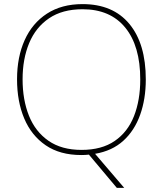

<svg xmlns="http://www.w3.org/2000/svg" viewBox="-20 -745 794 935"><path d="M690 -358Q690 -263 662.5 -186Q635 -109 580.5 -59.5Q526 -10 443 4L585 170H549L413 8Q404 9 395 9.5Q386 10 376 10Q272 10 202.5 -37.5Q133 -85 98 -168Q63 -251 63 -359Q63 -467 100 -549.5Q137 -632 208.5 -678.5Q280 -725 382 -725Q530 -725 610 -628.5Q690 -532 690 -358ZM90 -359Q90 -259 121 -181.5Q152 -104 216 -59.5Q280 -15 377 -15Q475 -15 538.5 -58.5Q602 -102 632.5 -179.5Q663 -257 663 -358Q663 -521 590 -610.5Q517 -700 382 -700Q284 -700 219 -656Q154 -612 122 -535Q90 -458 90 -359Z"/></svg>

Font: Noto Sans Devanagari Thin
Style: Regular
Weight: 100
Designer: Jelle Bosma - Monotype Design Team
Foundry: Monotype Imaging Inc.
Version: Version 2.004; ttfautohint (v1.8.4.7-5d5b)